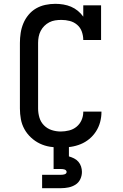

<svg xmlns="http://www.w3.org/2000/svg" viewBox="-20 -763 640 1003"><path d="M297 8Q269 8 241 3.5Q213 -1 188 -13Q163 -25 142 -44.5Q121 -64 107.5 -88.5Q94 -113 89 -140.5Q84 -168 84 -196V-539Q84 -565 88 -591Q92 -617 102 -641Q112 -665 129 -685.5Q146 -706 168.5 -719Q191 -732 217 -737.5Q243 -743 269 -743Q290 -743 311 -739.5Q332 -736 351 -728Q370 -720 386.5 -706.5Q403 -693 415 -676V-735H508V-554H415Q415 -576 407.5 -597.5Q400 -619 383 -633.5Q366 -648 344.5 -653.5Q323 -659 301 -659Q284 -659 268 -656.5Q252 -654 237.5 -646.5Q223 -639 211.5 -627.5Q200 -616 192.5 -601.5Q185 -587 182 -571Q179 -555 179 -539V-196Q179 -172 186 -148.5Q193 -125 210 -108Q227 -91 250 -83.5Q273 -76 297 -76Q319 -76 341 -81.5Q363 -87 380 -101Q397 -115 406 -135.5Q415 -156 415 -178Q415 -179 415 -179Q415 -179 415 -180H510Q510 -179 510 -178.5Q510 -178 510 -177Q510 -151 503 -125Q496 -99 481.5 -76.5Q467 -54 446.5 -37Q426 -20 401.5 -10Q377 0 350.5 4Q324 8 297 8ZM200 220V150H300Q304 150 308.5 149.5Q313 149 317.5 147.5Q322 146 325 143Q328 140 328 135Q328 131 325 127.5Q322 124 317.5 122.5Q313 121 308.5 120.5Q304 120 300 120H260V0H340V54Q354 58 367 64.5Q380 71 389.5 82Q399 93 403.5 107Q408 121 408 135Q408 155 399.5 173Q391 191 374.5 201.5Q358 212 338.5 216Q319 220 300 220Z"/></svg>

Font: Iosevka Slab Medium Extended
Style: Regular
Weight: 500
Width: 7
Monospace: yes
Designer: Belleve Invis
Foundry: Belleve Invis
Version: Version 11.1.1; ttfautohint (v1.8.3)